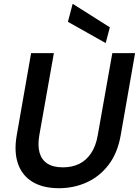

<svg xmlns="http://www.w3.org/2000/svg" viewBox="-20 -980 732 1012"><path d="M291 12Q207 12 152 -21Q97 -54 75 -116.5Q53 -179 68 -266L144 -700H264L187 -266Q178 -213 188.5 -175.5Q199 -138 229.5 -118Q260 -98 312 -98Q360 -98 397 -116Q434 -134 459.5 -171.5Q485 -209 495 -266L572 -700H692L616 -266Q599 -171 551 -109.5Q503 -48 435.5 -18Q368 12 291 12ZM537 -753 338 -865 363 -960 559 -836Z"/></svg>

Font: DM Sans 18pt SemiBold
Style: Italic
Weight: 600
Italic angle: -10°
Designer: Colophon Foundry, Jonny Pinhorn
Foundry: Colophon Foundry
Version: Version 4.004;gftools[0.9.30]